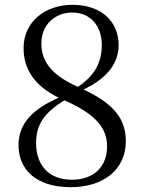

<svg xmlns="http://www.w3.org/2000/svg" viewBox="-20 -763 598 798"><path d="M274 15C412 15 503 -60 503 -176C503 -269 452 -333 327 -391C435 -442 473 -508 473 -576C473 -672 403 -743 281 -743C168 -743 78 -673 78 -563C78 -478 121 -407 224 -357C114 -309 57 -248 57 -160C57 -55 134 15 274 15ZM304 -402C184 -455 152 -516 152 -583C152 -663 212 -711 280 -711C360 -711 403 -650 403 -578C403 -502 374 -450 304 -402ZM248 -346C384 -286 425 -227 425 -154C425 -71 371 -16 278 -16C185 -16 130 -74 130 -169C130 -245 164 -295 248 -346Z"/></svg>

Font: Harano Aji Mincho
Style: Regular
Weight: 400
Foundry: Masamichi Hosoda
Version: HaranoAjiMincho-Regular version 20230610;ttx 4.39.4